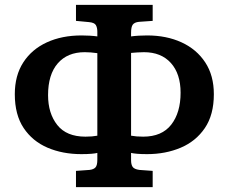

<svg xmlns="http://www.w3.org/2000/svg" viewBox="-20 -754 942 791"><path d="M293 17V-50L349 -54Q366 -56 373.5 -64.5Q381 -73 381 -96V-124Q374 -122 357 -120.5Q340 -119 315 -119Q238 -119 176 -145.5Q114 -172 77.5 -226.5Q41 -281 41 -366Q41 -443 76 -497Q111 -551 173 -579.5Q235 -608 316 -608Q333 -608 350 -607Q367 -606 381 -604V-623Q381 -640 375 -650.5Q369 -661 346 -663L293 -668V-734H609V-668L552 -664Q534 -662 527 -652.5Q520 -643 520 -619V-604Q534 -606 551.5 -607Q569 -608 586 -608Q666 -608 728 -579.5Q790 -551 825.5 -497Q861 -443 861 -366Q861 -281 824 -226.5Q787 -172 724.5 -145.5Q662 -119 586 -119Q561 -119 544.5 -120.5Q528 -122 520 -124V-94Q520 -76 526.5 -66.5Q533 -57 554 -54L609 -50V17ZM332 -191Q347 -191 358.5 -192Q370 -193 381 -195V-535Q365 -537 354 -538Q343 -539 329 -539Q258 -539 218 -493Q178 -447 178 -362Q178 -287 216 -239Q254 -191 332 -191ZM570 -191Q647 -191 685.5 -240.5Q724 -290 724 -372Q724 -450 684 -494.5Q644 -539 573 -539Q559 -539 546 -538Q533 -537 520 -536V-195Q531 -193 543 -192Q555 -191 570 -191Z"/></svg>

Font: Literata 7pt SemiBold
Style: Regular
Weight: 600
Designer: Latin by Veronika Burian and Jose Scaglione. Greek by Irene Vlachou. Cyrillic by Vera Evstafieva.
Foundry: TypeTogether
Version: Version 3.002